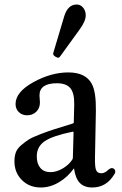

<svg xmlns="http://www.w3.org/2000/svg" viewBox="-20 -821 541 851"><path d="M224 -571Q212 -578 217 -589L265 -750Q281 -801 320 -801Q337 -801 348.5 -787Q360 -773 360 -753Q360 -727 332 -689L248 -573Q241 -560 227 -569ZM491 -60Q491 -54 487 -49Q452 10 389 10Q353 10 333.5 -10.5Q314 -31 308 -75Q280 -36 241 -13Q202 10 161 10Q110 10 77 -23Q44 -56 44 -106Q44 -128 50 -145Q56 -162 73.5 -177Q91 -192 106.5 -202Q122 -212 158.5 -226Q195 -240 220.5 -248Q246 -256 301 -273Q307 -275 307 -278L309 -357Q310 -408 292 -430Q274 -452 232 -452Q155 -452 155 -398Q155 -393 156 -382.5Q157 -372 157 -367Q157 -342 141 -326Q125 -310 100 -310Q78 -310 63.5 -324Q49 -338 49 -360Q49 -413 127.5 -456.5Q206 -500 283 -500Q360 -500 387 -449Q406 -414 405 -330L401 -124Q400 -81 406 -67Q412 -53 429 -53Q445 -53 462 -70Q470 -76 476 -76Q482 -76 486.5 -71.5Q491 -67 491 -60ZM303 -123 306 -232Q306 -236 305 -237Q304 -238 301 -237Q213 -219 178 -195Q143 -171 143 -128Q143 -95 159 -76.5Q175 -58 204 -58Q230 -58 257.5 -74Q285 -90 300 -113Q303 -117 303 -123Z"/></svg>

Font: Caslon OS
Style: Regular
Weight: 400
Designer: Alfredo Marco Pradil
Foundry: Hanken Design Co.
Version: Version 1.000;PS 001.000;hotconv 1.0.88;makeotf.lib2.5.64775